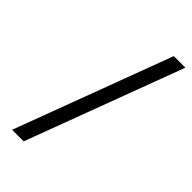

<svg xmlns="http://www.w3.org/2000/svg" viewBox="-228 -762 833 833"><g transform="rotate(45 188.0 -346.0)"><path d="M35 15 305 -707H376L106 15Z"/></g></svg>

Font: Lingua Franca
Style: Italic
Weight: 400
Italic angle: -13°
Version: Version 1.19